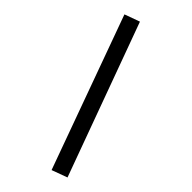

<svg xmlns="http://www.w3.org/2000/svg" viewBox="-258 -793 954 954"><g transform="rotate(45 218.5 -316.0)"><path d="M112 -732 405 70 323 100 32 -703Z"/></g></svg>

Font: Syne Med Modified
Style: Regular
Weight: 500
Designer: Lucas Descroix
Foundry: Bonjour Monde
Version: Version 2.200